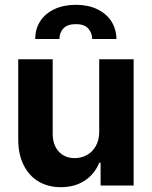

<svg xmlns="http://www.w3.org/2000/svg" viewBox="-20 -779 637 806"><path d="M396.5 -530.3H541V0H402.3V-95.7H396.5Q377.4 -48.3 335.7 -20.8Q293.9 6.8 235.4 6.8Q182.1 6.8 141.8 -17.1Q101.6 -41 79.1 -86.2Q56.6 -131.3 56.6 -192.4V-530.3H201.2V-217.8Q201.2 -170.9 226.3 -143.1Q251.5 -115.2 293.9 -115.2Q321.3 -115.2 344.7 -128.2Q368.2 -141.1 382.3 -166Q396.5 -190.9 396.5 -225.6ZM298.8 -758.8Q349.6 -758.8 387.9 -740.5Q426.3 -722.2 447.3 -689.7Q468.3 -657.2 468.8 -615.2H367.2Q366.2 -642.6 349.6 -660.2Q333 -677.7 298.8 -677.7Q263.2 -677.7 246.3 -659.9Q229.5 -642.1 229.5 -615.2H127.9Q127.9 -657.2 148.7 -689.7Q169.4 -722.2 208.3 -740.5Q247.1 -758.8 298.8 -758.8Z"/></svg>

Font: Pretendard JP
Style: Bold
Weight: 700
Designer: Base glyphs from Inter by Rasmus Andersson; Hangeul glyphs from Noto Sans CJK(Source Han Sans) by Jang Soo-young and Kan
Foundry: Kil Hyung-jin
Version: Version 1.309